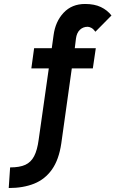

<svg xmlns="http://www.w3.org/2000/svg" viewBox="-20 -736 600 968"><path d="M24 212 31 108Q79 108 107.5 95Q136 82 152 51.5Q168 21 175 -32L226 -391H138L152 -493H241L250 -558Q259 -627 300.5 -671.5Q342 -716 409 -716Q456 -716 488.5 -700.5Q521 -685 542 -658L461 -576Q451 -590 440.5 -595.5Q430 -601 422 -601Q399 -601 383 -586Q367 -571 363 -542L357 -493H463L448 -391H342L289 -13Q277 69 242 118.5Q207 168 152 190Q97 212 24 212Z"/></svg>

Font: Hanken Grotesk ExtraBold
Style: Italic
Weight: 800
Italic angle: -8°
Designer: Alfredo Marco Pradil
Foundry: Hanken Design Co.
Version: Version 3.013